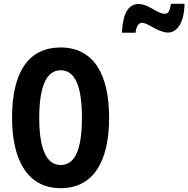

<svg xmlns="http://www.w3.org/2000/svg" viewBox="-20 -973 984 1003"><path d="M617 -802H688C692 -839 707 -854 721 -854C753 -854 807 -803 857 -803C906 -803 942 -855 944 -953H873C868 -920 860 -901 842 -901C800 -901 757 -952 704 -952C633 -952 620 -865 617 -802ZM550 -358C550 -585 469 -725 297 -725C131 -725 43 -599 43 -359C43 -133 126 10 297 10C469 10 550 -131 550 -358ZM185 -358C185 -522 223 -606 297 -606C371 -606 408 -525 408 -358C408 -190 371 -111 297 -111C223 -111 185 -194 185 -358Z"/></svg>

Font: Noto Sans Thai Looped ExtraCondensed
Style: Bold
Weight: 700
Width: 2
Designer: Sasikarn Vongin, Ben Mitchell
Foundry: The Fontpad Ltd
Version: Version 1.001